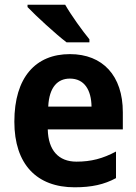

<svg xmlns="http://www.w3.org/2000/svg" viewBox="-20 -837 580 816"><path d="M257 -817H97V-807C131 -771 218 -691 263 -657H360V-670C331 -705 282 -773 257 -817ZM277 -607C132 -607 41 -509 41 -320C41 -138 137 -41 297 -41C370 -41 423 -53 473 -80V-193C417 -163 367 -150 305 -150C229 -150 185 -198 183 -287H502V-360C502 -515 417 -607 277 -607ZM277 -503C339 -503 368 -454 369 -384H185C189 -468 226 -503 277 -503Z"/></svg>

Font: Noto Sans Tamil UI SemiCondensed
Style: Bold
Weight: 700
Width: 4
Designer: Jelle Bosma - Monotype Design Team
Foundry: Monotype Imaging Inc.
Version: Version 2.004